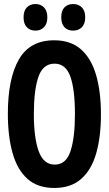

<svg xmlns="http://www.w3.org/2000/svg" viewBox="-20 -925 540 953"><path d="M250 8Q167 8 116.5 -37Q66 -82 42.5 -165Q19 -248 19 -360Q19 -534 73.5 -629.5Q128 -725 249 -725Q331 -725 382 -680Q433 -635 457 -552.5Q481 -470 481 -358Q481 -246 457.5 -164Q434 -82 383 -37Q332 8 250 8ZM252 -108Q308 -108 330 -175Q352 -242 352 -358Q352 -482 329 -545.5Q306 -609 251 -609Q193 -609 170.5 -543Q148 -477 148 -359Q148 -241 172 -174.5Q196 -108 252 -108ZM343 -773Q316 -773 300 -790Q284 -807 284 -839Q284 -872 300 -888.5Q316 -905 343 -905Q370 -905 386.5 -888Q403 -871 403 -839Q403 -807 386.5 -790Q370 -773 343 -773ZM156 -773Q130 -773 113.5 -789.5Q97 -806 97 -839Q97 -872 113.5 -888.5Q130 -905 156 -905Q182 -905 198.5 -888Q215 -871 215 -839Q215 -807 198.5 -790Q182 -773 156 -773Z"/></svg>

Font: Noto Sans Mono ExtraCondensed
Style: Bold
Weight: 700
Width: 2
Designer: Monotype Design Team
Foundry: Monotype Imaging Inc.
Version: Version 2.014